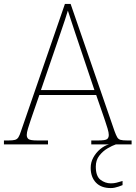

<svg xmlns="http://www.w3.org/2000/svg" viewBox="-24 -734 689 976"><path d="M-4 0V-20H18Q41 -20 52 -23Q63 -26 69.5 -36Q76 -46 83 -68L306 -714H335L558 -68Q566 -46 572 -36Q578 -26 589 -23Q600 -20 623 -20H645V0H440V-20H474Q512 -20 520.5 -27Q529 -34 529 -48Q529 -60 523 -80Q517 -100 510.5 -119Q504 -138 501 -147L465 -251H176L140 -147Q137 -138 130.5 -119Q124 -100 118 -80Q112 -60 112 -48Q112 -34 121 -27Q130 -20 167 -20H220V0ZM184 -276H456L379 -505Q370 -532 359 -564.5Q348 -597 338 -628Q328 -659 321 -680Q317 -665 306.5 -634Q296 -603 285 -570.5Q274 -538 266 -515ZM539 222Q490 222 463.5 194Q437 166 437 119Q437 91 450.5 66.5Q464 42 485.5 24Q507 6 530 0H565Q547 6 523 20Q499 34 481 57Q463 80 463 113Q463 162 487 180Q511 198 539 198Q555 198 567 195Q579 192 599 186V207Q589 211 579 214.5Q569 218 559 220Q549 222 539 222Z"/></svg>

Font: Noto Serif Kannada Thin
Style: Regular
Weight: 250
Version: Version 2.003